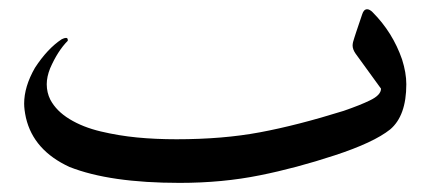

<svg xmlns="http://www.w3.org/2000/svg" viewBox="-20 -403 949 419"><path d="M866.7 -219.2Q866.7 -150.4 831.5 -120.6Q795.4 -91.8 710.4 -64Q625.5 -36.1 547.4 -20.5Q465.8 -3.9 372.1 -3.9Q219.7 -3.9 131.8 -38.6Q53.2 -74.7 36.6 -146Q32.7 -164.1 32.7 -176.8Q32.7 -213.9 56.2 -254.9Q83.5 -296.9 114.7 -317.4Q120.6 -320.3 124 -320.3Q127.9 -320.3 127.9 -315.9V-314Q106 -292 89.4 -253.9Q82 -235.4 82 -219.2Q82 -201.2 89.8 -185.5Q103 -160.6 131.8 -143.1Q160.6 -125.5 199.7 -116.2Q238.8 -106.9 279.1 -103Q319.3 -99.1 365.2 -99.1Q466.3 -99.1 547.4 -114.3Q628.4 -129.4 730 -161.1Q766.6 -173.8 786.6 -183.6Q811.5 -195.3 811.5 -209.5L755.9 -286.1Q749.5 -295.4 749.5 -303.7Q749.5 -310.1 753.4 -321Q757.3 -332 757.3 -333Q764.2 -353.5 770.5 -372.1Q773.9 -382.8 781.2 -382.8Q786.6 -382.8 793 -376.5Q836.9 -332.5 857.4 -273.4Q866.7 -244.1 866.7 -219.2Z"/></svg>

Font: Noon
Style: Regular
Weight: 400
Designer: Mohammad Saleh Souzanchi
Foundry: Farsi Font Store
Version: Version 0.09